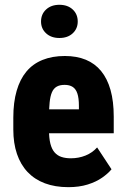

<svg xmlns="http://www.w3.org/2000/svg" viewBox="-20 -772 521 802"><path d="M265.6 9.8Q210.4 9.8 167.5 -6.3Q124.5 -22.5 95.2 -53.5Q65.9 -84.5 50.8 -129.2Q35.6 -173.8 35.6 -231V-280.8Q35.6 -344.7 49.6 -392.8Q63.5 -440.9 90.3 -473.1Q117.2 -505.4 157.7 -521.7Q198.2 -538.1 251 -538.1Q300.3 -538.1 338.4 -522.5Q376.5 -506.8 402.3 -475.3Q428.2 -443.8 441.7 -396.2Q455.1 -348.6 455.1 -285.2V-215.3H94.7V-315.4H309.6V-330.1Q309.6 -362.3 303.2 -381.3Q296.9 -400.4 283.7 -408.9Q270.5 -417.5 250 -417.5Q229.5 -417.5 216.6 -409.9Q203.6 -402.3 196.8 -386.2Q189.9 -370.1 187.3 -343.8Q184.6 -317.4 184.6 -280.8V-231Q184.6 -195.3 190.4 -172.1Q196.3 -148.9 208 -135.5Q219.7 -122.1 236.6 -116.5Q253.4 -110.8 275.9 -110.8Q308.6 -110.8 337.2 -122.3Q365.7 -133.8 385.7 -156.2L445.8 -64.9Q431.6 -47.4 406.5 -29.8Q381.3 -12.2 345.9 -1.2Q310.5 9.8 265.6 9.8ZM151.4 -682.1Q151.4 -712.9 172.6 -732.4Q193.8 -752 228 -752Q262.7 -752 283.7 -732.4Q304.7 -712.9 304.7 -682.1Q304.7 -652.3 283.7 -632.8Q262.7 -613.3 228 -613.3Q193.8 -613.3 172.6 -632.8Q151.4 -652.3 151.4 -682.1Z"/></svg>

Font: Roboto Condensed ExtraBold
Style: Regular
Weight: 800
Designer: Christian Robertson
Foundry: Google
Version: Version 3.008; 2023